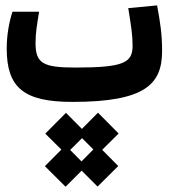

<svg xmlns="http://www.w3.org/2000/svg" viewBox="-20 -374 626 712"><path d="M248.5 3.9C521.5 3.9 581.1 -63.5 581.1 -185.1C581.1 -246.1 574.7 -288.6 562.5 -354L455.6 -343.8C465.8 -280.3 471.7 -245.1 471.7 -204.6C471.7 -141.1 439 -123.5 258.3 -123.5C139.2 -123.5 111.8 -139.6 111.8 -214.4C111.8 -251.5 116.7 -278.8 125 -330.6H26.4C14.2 -294.4 4.9 -244.6 4.9 -194.3C4.9 -48.3 68.8 3.9 248.5 3.9ZM223.1 318.4 282.7 258.8 341.8 317.9 418.5 241.7 358.9 181.6 419.9 121.1 343.3 43.9 283.7 104 224.6 44.4 147.9 121.6 207.5 180.7 146.5 242.2ZM282.2 224.6 240.2 182.1 284.2 138.2 326.2 180.2Z"/></svg>

Font: Cascadia Code NF SemiBold
Style: Regular
Weight: 600
Monospace: yes
Designer: Aaron Bell
Foundry: Saja Typeworks
Version: Version 2404.023